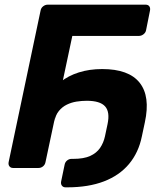

<svg xmlns="http://www.w3.org/2000/svg" viewBox="-20 -720 708 823"><path d="M36 0Q26 0 20.5 -7Q15 -14 17 -25L154 -675Q156 -686 165 -693Q174 -700 185 -700H604Q615 -700 620 -693Q625 -686 623 -675L606 -590Q604 -580 595 -573Q586 -566 575 -566H290L175 -25Q173 -14 164.5 -7Q156 0 145 0ZM240 -369Q272 -395 317.5 -409.5Q363 -424 418 -424Q532 -424 578.5 -365.5Q625 -307 601 -196L588 -135Q574 -66 533 -17Q492 32 425.5 57.5Q359 83 268 83H261Q251 83 245.5 76Q240 69 242 58L257 -14Q259 -25 267.5 -32Q276 -39 287 -39H294Q339 -39 366.5 -51.5Q394 -64 409 -86Q424 -108 430 -136L441 -188Q452 -240 430.5 -264Q409 -288 352 -288Q330 -288 308 -284.5Q286 -281 266.5 -271.5Q247 -262 232.5 -244.5Q218 -227 213 -199Z"/></svg>

Font: Rubik Light SemiBold
Style: Italic
Weight: 600
Italic angle: -12°
Version: Version 2.104